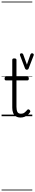

<svg xmlns="http://www.w3.org/2000/svg" viewBox="-20 -1468 447 2426"><path d="M240 17Q205 17 181.5 2.5Q158 -12 146.5 -40Q135 -68 135 -107V-452H57Q47 -452 42.5 -457.5Q38 -463 38 -475Q38 -488 42.5 -494Q47 -500 57 -500H135V-711Q135 -721 141 -725.5Q147 -730 160 -730Q174 -730 181 -725.5Q188 -721 188 -711V-500H324Q335 -500 339.5 -494Q344 -488 344 -475Q344 -463 339.5 -457.5Q335 -452 324 -452H188V-119Q188 -78 199.5 -54.5Q211 -31 246 -31Q271 -31 289 -45Q307 -59 324 -79Q331 -88 338.5 -86.5Q346 -85 354 -79Q361 -72 362.5 -64.5Q364 -57 360 -50Q346 -29 327.5 -14Q309 1 287 9Q265 17 240 17ZM385 -795Q396 -795 403 -787Q410 -779 405 -767L341 -601Q339 -595 333 -591Q327 -587 318 -587Q311 -587 305 -591.5Q299 -596 297 -601L234 -766Q229 -779 234.5 -787Q240 -795 252 -795Q259 -795 264.5 -791.5Q270 -788 273 -781L320 -652L365 -780Q368 -787 373.5 -791Q379 -795 385 -795ZM0 928H388V938H0ZM0 -20H388V0H0ZM0 -505H388V-500H0ZM0 -1448H388V-1438H0Z"/></svg>

Font: Playwrite ID Guides
Style: Regular
Weight: 400
Designer: Veronika Burian, José Scaglione
Foundry: TypeTogether
Version: Version 1.003